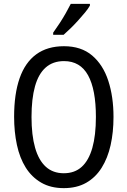

<svg xmlns="http://www.w3.org/2000/svg" viewBox="-20 -963 659 993"><path d="M567 -358Q567 -279 552 -212Q537 -145 505.5 -95Q474 -45 425.5 -17.5Q377 10 310 10Q242 10 193 -18.5Q144 -47 113 -96.5Q82 -146 67.5 -213.5Q53 -281 53 -359Q53 -477 81.5 -558.5Q110 -640 167.5 -682Q225 -724 311 -724Q400 -724 456.5 -676Q513 -628 540 -545.5Q567 -463 567 -358ZM143 -358Q143 -264 161.5 -199Q180 -134 217 -100.5Q254 -67 310 -67Q366 -67 402.5 -100Q439 -133 457.5 -198Q476 -263 476 -358Q476 -500 435.5 -573.5Q395 -647 311 -647Q254 -647 216.5 -614Q179 -581 161 -516.5Q143 -452 143 -358ZM445 -934Q436 -918 419.5 -898Q403 -878 383.5 -856.5Q364 -835 344.5 -816Q325 -797 309 -783H255V-794Q273 -819 289.5 -844.5Q306 -870 320.5 -895.5Q335 -921 346 -943H445Z"/></svg>

Font: Noto Sans Thai Condensed
Style: Regular
Weight: 400
Width: 3
Designer: Monotype Design Team
Foundry: Monotype Imaging Inc.
Version: Version 2.002